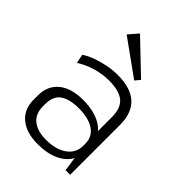

<svg xmlns="http://www.w3.org/2000/svg" viewBox="-226 -891 1007 1007"><g transform="rotate(45 277.0 -388.0)"><path d="M415 -173V-369Q415 -435 380 -464.5Q345 -494 269 -494Q220 -494 172.5 -480Q125 -466 84 -440L74 -490Q99 -507 133.5 -519.5Q168 -532 206 -539.5Q244 -547 279 -547Q377 -547 425.5 -502.5Q474 -458 474 -369V0H440ZM239 7Q156 7 108 -32.5Q60 -72 60 -143V-175Q60 -246 108.5 -286Q157 -326 244 -326Q336 -326 390 -288Q444 -250 444 -180V-146Q444 -74 389 -33.5Q334 7 239 7ZM254 -40Q328 -40 371.5 -71.5Q415 -103 415 -156V-172Q415 -223 374 -251Q333 -279 259 -279Q192 -279 155.5 -254Q119 -229 119 -167V-153Q119 -98 154.5 -69Q190 -40 254 -40ZM385 -615 362 -587 163 -730 209 -783Z"/></g></svg>

Font: Pathway Extreme 8pt Thin 12pt Thin
Style: Regular
Weight: 250
Version: Version 1.001;gftools[0.9.26]